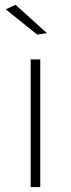

<svg xmlns="http://www.w3.org/2000/svg" viewBox="-20 -762 289 782"><path d="M131.5 -621 3.5 -724 43 -742.5 171.5 -627ZM144 0H105V-520H144Z"/></svg>

Font: Argentum Novus ExtraLight
Style: Regular
Weight: 250
Designer: Julieta Ulanovsky (font) & Cristiano Sobral (main changes)
Foundry: Julieta Ulanovsky (font) & Cristiano Sobral (main changes)
Version: Version 3.00;November 27, 2020;FontCreator 13.0.0.2655 64-bi